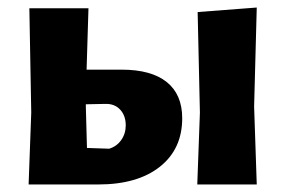

<svg xmlns="http://www.w3.org/2000/svg" viewBox="-20 -490 759 510"><path d="M504 0 511 -191 505 -458 662 -470 655 -207 662 0ZM56 0 63 -191 58 -468H215L210 -305H303Q382 -305 423 -272Q464 -239 464 -176Q464 -94 404.5 -47Q345 0 241 0ZM208 -207 211 -97 270 -95Q290 -101 302 -118Q314 -135 314 -157Q314 -183 299 -199Q284 -215 259 -214L208 -213Z"/></svg>

Font: Alegreya Sans SC ExtraBold
Style: Regular
Weight: 800
Designer: Juan Pablo del Peral
Foundry: Huerta Tipografica
Version: Version 2.007